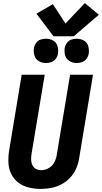

<svg xmlns="http://www.w3.org/2000/svg" viewBox="-20 -1221 663 1249"><path d="M245 8Q279 8 313 1.5Q347 -5 379.5 -22Q412 -39 437 -66Q462 -93 476 -125.5Q490 -158 495 -192L585 -735H436L349 -212Q345 -187 332.5 -163.5Q320 -140 296 -127Q272 -114 248 -114Q229 -114 213.5 -122.5Q198 -131 190.5 -147Q183 -163 182.5 -181.5Q182 -200 185 -219L271 -735H121L39 -239Q33 -199 35 -160Q37 -121 54 -87.5Q71 -54 100.5 -32Q130 -10 168 -1Q206 8 245 8ZM479 -811Q496 -811 513.5 -817Q531 -823 542.5 -838.5Q554 -854 557 -871Q561 -896 554 -920.5Q547 -945 526 -957Q505 -969 479 -969Q462 -969 444.5 -963.5Q427 -958 415.5 -942.5Q404 -927 401 -909Q397 -884 404 -860Q411 -836 432.5 -823.5Q454 -811 479 -811ZM279 -811Q296 -811 313.5 -817Q331 -823 342.5 -838.5Q354 -854 357 -871Q361 -896 354 -920.5Q347 -945 326 -957Q305 -969 279 -969Q262 -969 244.5 -963.5Q227 -958 215.5 -942.5Q204 -927 201 -909Q197 -884 204 -860Q211 -836 232.5 -823.5Q254 -811 279 -811ZM328 -985H460L623 -1125L532 -1201L406 -1068L324 -1194L217 -1132Z"/></svg>

Font: Iosevka Sparkle Heavy
Style: Italic
Weight: 900
Italic angle: -9°
Designer: Belleve Invis
Foundry: Belleve Invis
Version: Version 4.5.0; ttfautohint (v1.8.3)